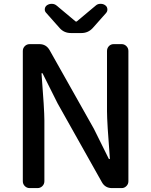

<svg xmlns="http://www.w3.org/2000/svg" viewBox="-20 -962 773 982"><path d="M131.8 0Q117.2 0 106.9 -10.3Q96.7 -20.5 96.7 -35.2V-701.2Q96.7 -715.8 106.9 -726.1Q117.2 -736.3 131.8 -736.3H181.6Q215.8 -736.3 233.4 -706.1L460 -303.7L536.1 -150.4Q537.1 -148.4 539.6 -148.4Q542 -148.4 542 -150.4Q527.3 -336.9 527.3 -392.6V-701.2Q527.3 -715.8 537.1 -726.1Q546.9 -736.3 561.5 -736.3H602.5Q616.2 -736.3 626.5 -726.1Q636.7 -715.8 636.7 -701.2V-35.2Q636.7 -20.5 626.5 -10.3Q616.2 0 602.5 0H552.7Q517.6 0 501 -30.3L274.4 -433.6L198.2 -585.9Q197.3 -587.9 194.8 -587.9Q192.4 -587.9 192.4 -585.9Q207 -399.4 207 -346.7V-35.2Q207 -20.5 196.8 -10.3Q186.5 0 171.9 0ZM342.8 -793Q307.6 -793 285.2 -818.4L216.8 -895.5Q209 -903.3 209 -913.1Q209 -927.7 220.7 -935.5Q231.4 -942.4 244.1 -942.4Q244.1 -942.4 245.1 -942.4Q258.8 -942.4 269.5 -933.6L365.2 -853.5Q367.2 -851.6 369.6 -851.6Q372.1 -851.6 374 -853.5L469.7 -933.6Q479.5 -942.4 493.2 -942.4Q494.1 -942.4 495.1 -942.4Q507.8 -942.4 517.6 -935.5Q529.3 -927.7 529.3 -913.1Q529.3 -903.3 522.5 -895.5L454.1 -818.4Q430.7 -793 396.5 -793Z"/></svg>

Font: Gen Jyuu GothicL Medium
Style: Regular
Weight: 500
Designer: [Source Han Sans]
Ryoko NISHIZUKA  (kana & ideographs); Paul D. Hunt (Latin, Greek & Cyrillic); Wenlong ZHANG  (bopomofo
Version: Version 1.002.20150607